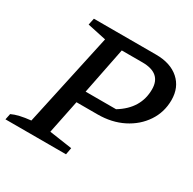

<svg xmlns="http://www.w3.org/2000/svg" viewBox="-161 -800 955 950"><g transform="rotate(30 316.0 -325.0)"><path d="M-16 0 -9 -34Q28 -52 98 -59L213 -589L106 -612L114 -650H469Q552 -650 600 -607.5Q648 -565 648 -493Q648 -424 611 -368.5Q574 -313 510.5 -281Q447 -249 366 -249H246L207 -58L337 -39L330 0ZM430 -583H312L259 -317H433Q538 -381 538 -491Q538 -583 430 -583Z"/></g></svg>

Font: Piazzolla Medium
Style: Italic
Weight: 500
Italic angle: -11.3°
Designer: Juan Pablo del Peral
Foundry: Huerta Tipografica
Version: Version 1.330